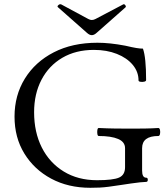

<svg xmlns="http://www.w3.org/2000/svg" viewBox="-20 -879 793 912"><path d="M409 13Q304 13 223 -30.5Q142 -74 95.5 -150Q49 -226 49 -325Q49 -426 98 -505.5Q147 -585 235.5 -630.5Q324 -676 443 -676Q501 -676 575 -662Q609 -654 627.5 -651Q646 -648 659 -648Q674 -606 674 -499Q674 -493 665 -491Q656 -489 647 -490.5Q638 -492 638 -497Q638 -538 610.5 -571Q583 -604 535 -623Q487 -642 426 -642Q340 -642 276 -604.5Q212 -567 177 -500Q142 -433 142 -346Q142 -251 178.5 -178.5Q215 -106 282.5 -64.5Q350 -23 441 -23Q517 -23 545.5 -35.5Q574 -48 574 -85V-175Q574 -205 541 -219Q508 -233 449 -233Q444 -233 442.5 -242.5Q441 -252 442.5 -261.5Q444 -271 449 -271Q488 -269 527 -268.5Q566 -268 605 -268Q636 -268 668.5 -268.5Q701 -269 732 -271Q738 -271 740 -261.5Q742 -252 740 -242.5Q738 -233 732 -233Q655 -233 655 -175V-69Q655 -35 674 -35Q682 -35 682 -25Q682 -15 674 -15Q665 -15 645.5 -13Q626 -11 602.5 -7.5Q579 -4 559 -1Q520 5 496.5 8Q473 11 454 12Q435 13 409 13ZM416 -712Q405 -712 393 -723L256 -844Q250 -848 257 -854.5Q264 -861 271 -858L399 -789Q408 -784 416 -784Q425 -784 434 -789L565 -858Q570 -861 575 -854.5Q580 -848 576 -844L439 -723Q427 -712 416 -712Z"/></svg>

Font: Junicode SmExp
Style: Regular
Weight: 400
Width: 6
Designer: Peter S. Baker
Version: Version 2.205; ttfautohint (v1.8.4)